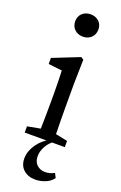

<svg xmlns="http://www.w3.org/2000/svg" viewBox="-179 -775 656 1044"><g transform="rotate(20 149.0 -253.0)"><path d="M153 -598Q124 -598 105 -616Q86 -634 86 -663Q86 -692 105 -709.5Q124 -727 153 -727Q182 -727 201 -709.5Q220 -692 220 -663Q220 -634 201 -616Q182 -598 153 -598ZM267 -36V0H35V-36L110 -50Q111 -88 111.5 -132.5Q112 -177 112 -210V-260Q112 -301 111 -328.5Q110 -356 109 -386L30 -395V-430L184 -491L199 -481L196 -345V-210Q196 -177 196.5 -132.5Q197 -88 198 -50ZM81 132Q81 109 89.5 87Q98 65 112 46Q126 27 144.5 12Q163 -3 183 -14H212Q180 6 162.5 36Q145 66 145 96Q145 128 164 146Q183 164 212 164Q223 164 236.5 161Q250 158 265 150L278 175Q261 199 231.5 210Q202 221 176 221Q134 221 107.5 197.5Q81 174 81 132Z"/></g></svg>

Font: SourceSerifPro
Style: Book
Weight: 400
Designer: Frank Grießhammer
Foundry: Adobe Systems Incorporated
Version: Version 1.014;PS Version 1.0;hotconv 1.0.73;makeotf.lib2.5.5